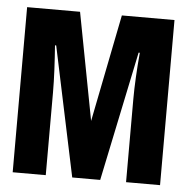

<svg xmlns="http://www.w3.org/2000/svg" viewBox="-45 -593 619 636"><g transform="rotate(5 265.0 -274.5)"><path d="M20 0H130V-275C130 -323 127 -376 123 -431H127L218 0H311L401 -431H405C400 -376 397 -320 397 -276V0H510V-549H335L264 -192L196 -549H20Z"/></g></svg>

Font: Noto Sans Mono Condensed ExtraBold
Style: Regular
Weight: 800
Width: 3
Designer: Monotype Design Team
Foundry: Monotype Imaging Inc.
Version: Version 2.014